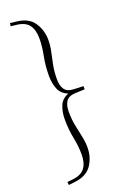

<svg xmlns="http://www.w3.org/2000/svg" viewBox="-161 -753 600 937"><g transform="rotate(-20 139.0 -284.5)"><path d="M256.5 -293V-276.5L207 -274.5Q172 -273 159 -253Q146 -233 146 -201Q146 -160 152.8 -126.8Q159.5 -93.5 166 -64.2Q172.5 -35 172.5 -5.5Q172.5 45 146 84.8Q119.5 124.5 58.5 132L24.5 136L22.5 120L53.5 116.5Q96.5 111.5 115.2 86.2Q134 61 134 17Q134 -25.5 124.5 -72Q115 -118.5 115 -172.5Q115 -209 127.2 -240Q139.5 -271 174.5 -284.5Q139.5 -298 127.2 -329Q115 -360 115 -396.5Q115 -450.5 124.5 -497Q134 -543.5 134 -586Q134 -630.5 115.2 -655.5Q96.5 -680.5 53.5 -685.5L22.5 -689L24.5 -705L58.5 -701Q119.5 -694 146 -654Q172.5 -614 172.5 -563.5Q172.5 -534 166 -504.8Q159.5 -475.5 152.8 -442.2Q146 -409 146 -368Q146 -336 159 -316.2Q172 -296.5 207 -295Z"/></g></svg>

Font: Newsreader Text ExtraLight
Style: Regular
Weight: 275
Designer: Hugues Gentile
Foundry: Production Type
Version: Version 1.001